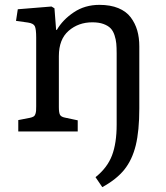

<svg xmlns="http://www.w3.org/2000/svg" viewBox="-20 -541 685 790"><path d="M389.2 -521Q434.1 -521 466.8 -507.6Q499.5 -494.1 517.8 -469.7Q536.1 -445.3 544.7 -415.8Q553.2 -386.2 553.2 -350.1V-95.2Q553.2 -2.9 538.6 56.9Q523.9 116.7 491.5 157Q459 197.3 400.9 229L373 188Q421.4 149.4 440.7 98.9Q460 48.3 460 -27.8V-320.8Q460 -345.2 458.5 -361.8Q457 -378.4 451.2 -396.2Q445.3 -414.1 434.8 -424.8Q424.3 -435.5 405.5 -442.4Q386.7 -449.2 359.9 -449.2Q302.7 -449.2 262.5 -414.3Q222.2 -379.4 222.2 -310.1V-100.1Q222.2 -77.6 226.8 -68.8Q231.4 -60.1 247.1 -57.1L299.8 -45.9V0H55.2V-46.9L103 -56.2Q112.3 -58.1 117.9 -61.5Q123.5 -64.9 125.7 -72Q127.9 -79.1 128.4 -85Q128.9 -90.8 128.9 -104V-386.2Q128.9 -421.4 123.3 -433.1Q117.7 -444.8 95.2 -448.2L45.9 -455.1L53.2 -502.9L191.9 -514.2L204.1 -506.8L210.9 -418H213.9Q237.8 -459.5 283.4 -490.2Q329.1 -521 389.2 -521Z"/></svg>

Font: Literata Book
Style: Regular
Weight: 400
Designer: Latin by Veronika Burian and Jose Scaglione. Greek by Irene Vlachou. Cyrillic by Vera Evstafieva
Foundry: TypeTogether
Version: Version 2.003;PS 002.003;hotconv 1.0.88;makeotf.lib2.5.64775